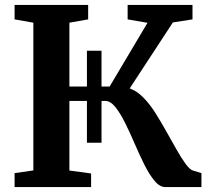

<svg xmlns="http://www.w3.org/2000/svg" viewBox="-20 -763 858 783"><path d="M39.5 0V-57L116 -68V-670.5L39.5 -684V-743H339.5V-684L263 -670.5V-410H334.5V-556H394V-410H427L581.5 -670L500.5 -684V-743H765V-684L685 -671.5L509 -402.5Q538 -392 563.8 -366Q589.5 -340 612 -305Q635 -268.5 657.2 -229Q679.5 -189.5 699.2 -154.5Q719 -119.5 736 -96Q753 -72.5 765.5 -68L801.5 -57V0H654.5Q631.5 0 610.2 -25.5Q589 -51 569 -91Q549 -131 529.8 -175.8Q510.5 -220.5 490.8 -260.5Q471 -300.5 450.8 -326Q430.5 -351.5 408.5 -351.5H394V-181H334.5V-351.5H263V-67.5L351.5 -55.5V0Z"/></svg>

Font: Merriweather 28pt
Style: Bold
Weight: 700
Version: Version 2.100